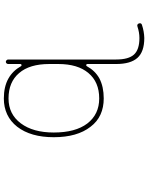

<svg xmlns="http://www.w3.org/2000/svg" viewBox="99 -696 801 1040"><g transform="rotate(-90 500.0 -175.5)"><path d="M814.5 205.1Q740.2 205.1 707 168Q673.8 130.9 673.8 52.7V-103.5Q673.8 -108.4 668.9 -109.4H668Q664.1 -110.4 662.1 -106.4Q637.7 -61.5 595.7 -38.1Q550.8 -14.6 487.3 -14.6Q438.5 -14.6 399.9 -32.2Q361.3 -49.8 334 -85.9Q277.3 -158.2 277.3 -285.2Q277.3 -410.2 334 -483.4Q362.3 -519.5 400.9 -537.6Q439.5 -555.7 487.3 -555.7Q550.8 -555.7 594.7 -531.2Q636.7 -507.8 662.1 -462.9Q664.1 -459 668 -460H668.9Q673.8 -460.9 673.8 -465.8V-532.2Q673.8 -537.1 677.2 -541Q680.7 -544.9 685.5 -544.9Q690.4 -544.9 694.3 -541Q698.2 -537.1 698.2 -532.2V52.7Q698.2 120.1 725.1 149.4Q752 178.7 814.5 178.7Q844.7 178.7 877 168Q888.7 164.1 893.6 175.8Q894.5 179.7 894.5 181.6Q894.5 189.5 885.7 192.4Q850.6 204.1 814.5 205.1ZM487.3 -530.3Q402.3 -530.3 352.5 -463.9Q302.7 -397.5 302.7 -285.2Q302.7 -168 351.6 -103.5Q401.4 -39.1 487.3 -39.1Q576.2 -39.1 625 -97.7Q673.8 -155.3 673.8 -260.7V-309.6Q673.8 -416 625 -472.7Q576.2 -530.3 487.3 -530.3Z"/></g></svg>

Font: Rounded Mgen+ 1mn thin
Style: Regular
Weight: 100
Designer: [Source Han Sans]
Ryoko NISHIZUKA  (kana & ideographs); Paul D. Hunt (Latin, Greek & Cyrillic); Wenlong ZHANG  (bopomofo
Version: Version 1.059.20150602